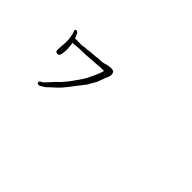

<svg xmlns="http://www.w3.org/2000/svg" viewBox="14 -960 1473 1473"><g transform="rotate(45 750.0 -223.5)"><path d="M294.9 -247.1 291 -264.6Q289.1 -270.5 293.9 -317.4Q298.8 -363.3 293 -398.9Q287.1 -434.6 282.2 -447.3Q277.3 -460 276.4 -461.9Q275.4 -465.8 279.3 -470.7Q284.2 -474.6 287.1 -474.6Q290 -474.6 296.9 -471.7Q303.7 -468.8 305.7 -463.9Q314.5 -448.2 318.4 -437.5Q321.3 -428.7 324.2 -421.9Q331.1 -421.9 335.9 -422.9Q342.8 -423.8 357.4 -422.9Q392.6 -420.9 398.4 -421.9Q428.7 -428.7 450.2 -427.7Q482.4 -433.6 509.8 -434.6Q537.1 -435.5 548.8 -438.5Q560.5 -440.4 582 -440.4Q602.5 -440.4 618.2 -445.3Q673.8 -462.9 698.2 -455.1Q706.1 -457 712.9 -446.3Q726.6 -423.8 712.9 -393.6Q700.2 -366.2 697.3 -354.5Q693.4 -343.8 687.5 -328.1Q681.6 -314.5 681.6 -312.5Q681.6 -309.6 675.8 -300.8Q670.9 -293 668 -287.1Q665 -281.2 657.2 -268.6Q649.4 -256.8 648.4 -252Q647.5 -247.1 640.6 -239.3Q634.8 -232.4 595.7 -180.7Q539.1 -105.5 519 -84Q499 -62.5 480 -45.4Q460.9 -28.3 452.1 -20.5Q443.4 -12.7 437.5 -5.9Q427.7 4.9 390.6 25.4Q381.8 29.3 373 27.3Q364.3 25.4 362.3 16.6Q359.4 2 380.9 -5.9Q385.7 -7.8 388.7 -10.7Q393.6 -16.6 406.2 -28.3Q416 -38.1 418 -41Q418.9 -43 430.7 -54.7Q442.4 -67.4 448.2 -74.2Q454.1 -81.1 456.1 -82Q457 -83 459 -85Q462.9 -89.8 471.7 -96.7Q479.5 -103.5 506.3 -135.3Q533.2 -167 539.1 -176.8Q544.9 -185.5 572.3 -223.6Q598.6 -260.7 611.3 -288.1Q644.5 -358.4 652.3 -382.8Q656.2 -396.5 658.2 -404.3Q647.5 -402.3 639.6 -403.3H629.9L465.8 -391.6Q377.9 -391.6 354.5 -384.8H353.5Q352.5 -384.8 344.7 -384.8Q339.8 -384.8 335 -384.8Q343.8 -326.2 339.8 -293.9Q335.9 -258.8 333 -255.9L322.3 -243.2L321.3 -242.2Q312.5 -241.2 298.8 -246.1Z"/></g></svg>

Font: ToneOZ-YinPZ-Tsuipita-TC
Style: Regular
Weight: 400
Designer: ÂÆ£ÂøóÂáåJeffrey Xuan(jeffreyx@gmail.com, ToneOZ.com) ÈòøÂù§(cjkFonts)
Foundry: ToneOZ
Version: Version 0.24071